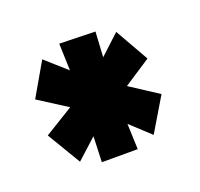

<svg xmlns="http://www.w3.org/2000/svg" viewBox="-60 -759 394 378"><g transform="rotate(-20 137.0 -570.0)"><path d="M168.9 -500 170.9 -446.3H95.7L97.7 -500L55.7 -461.9L13.7 -532.2L74.2 -569.3L14.6 -607.4L54.7 -676.8L98.6 -637.7L96.7 -694.3L171.9 -692.4L168.9 -639.6L210 -677.7L250 -607.4L193.4 -570.3L252 -532.2L210 -461.9Z"/></g></svg>

Font: Puritan
Style: Bold
Weight: 700
Version: 2.1